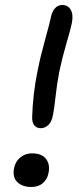

<svg xmlns="http://www.w3.org/2000/svg" viewBox="-20 -763 314 764"><path d="M142.1 -252.9Q126 -252.9 116.9 -263.9Q107.9 -274.9 107.9 -294.9Q110.4 -388.2 129.9 -482.9Q141.1 -539.6 159.4 -605Q177.7 -670.4 183.1 -696.8Q187 -716.8 198.7 -730Q210.4 -743.2 228 -743.2Q250 -743.2 261.2 -724.4Q272.5 -705.6 266.1 -671.9Q261.2 -647.9 244.4 -590.6Q227.5 -533.2 215.8 -477.1Q206.1 -425.8 200.9 -377.4Q195.8 -329.1 190.9 -306.2Q186 -278.3 172.4 -265.6Q158.7 -252.9 142.1 -252.9ZM105 -19Q67.9 -19 48.3 -39.1Q28.8 -59.1 36.1 -94.2Q41 -120.6 61 -136.7Q81.1 -152.8 106 -152.8Q147.5 -152.8 163.8 -129.9Q180.2 -106.9 172.9 -74.2Q168.9 -50.8 151.1 -34.9Q133.3 -19 105 -19Z"/></svg>

Font: Shantell Sans Irregular Bouncy
Style: Italic
Weight: 400
Italic angle: -11.31°
Designer: Stephen Nixon, Anya Danilova, Shantell Martin
Foundry: Arrow Type
Version: Version 1.006;[9816181b4]